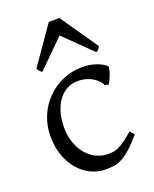

<svg xmlns="http://www.w3.org/2000/svg" viewBox="-138 -796 713 890"><g transform="rotate(-20 218.5 -351.5)"><path d="M410.2 -92.8Q378.4 -55.2 354.2 -33.9Q330.1 -12.7 309.6 -1.7Q289.1 9.3 269.5 12Q250 14.6 227.1 14.6Q191.4 14.6 157.5 -1.2Q123.5 -17.1 97.2 -46.9Q70.8 -76.7 54.9 -119.6Q39.1 -162.6 39.1 -216.8Q39.1 -269.5 58.3 -315.4Q77.6 -361.3 111.1 -395.3Q144.5 -429.2 189.9 -449Q235.4 -468.8 288.1 -468.8Q304.2 -468.8 321 -466.1Q337.9 -463.4 353.3 -458.3Q368.7 -453.1 381.6 -446Q394.5 -439 402.8 -430.2Q403.8 -424.3 401.4 -413.6Q398.9 -402.8 394.5 -390.9Q390.1 -378.9 384.8 -367.9Q379.4 -356.9 375 -350.1L356.9 -355Q353 -363.8 344.2 -374Q335.4 -384.3 321.5 -393.6Q307.6 -402.8 288.3 -408.9Q269 -415 244.1 -415Q218.3 -415 194.6 -403.6Q170.9 -392.1 152.6 -369.1Q134.3 -346.2 123.3 -312Q112.3 -277.8 112.3 -231.9Q112.3 -190.4 124.8 -156.5Q137.2 -122.6 158 -98.6Q178.7 -74.7 205.8 -61.8Q232.9 -48.8 262.2 -48.8Q275.9 -48.8 287.6 -50Q299.3 -51.3 313.2 -57.6Q327.1 -64 345.5 -76.7Q363.8 -89.4 391.1 -112.8ZM393.6 -533.2Q387.7 -523.9 384.3 -519.5Q380.9 -515.1 372.6 -511.2L238.8 -642.1L106.4 -511.2Q102.5 -513.2 99.9 -515.1Q97.2 -517.1 95 -519.5Q92.8 -522 90.3 -525.4Q87.9 -528.8 84.5 -533.2L213.4 -718.3H265.6Z"/></g></svg>

Font: Gentium Plus Phon
Style: Regular
Weight: 400
Designer: J. Victor Gaultney, Annie Olsen, Iska Routamaa, Becca Hirsbrunner
Foundry: SIL International
Version: Version 5.000